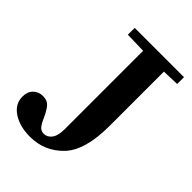

<svg xmlns="http://www.w3.org/2000/svg" viewBox="-218 -842 953 953"><g transform="rotate(45 259.0 -365.0)"><path d="M73 -179Q103 -179 118.5 -161.5Q134 -144 151 -108Q163 -79 175 -64Q187 -49 208 -49Q232 -49 248.5 -71Q265 -93 265 -140V-689L155 -692V-740H501V-692L411 -689V-307Q411 -135 341 -62.5Q271 10 169 10Q97 10 49.5 -21.5Q2 -53 2 -105Q2 -139 22 -159Q42 -179 73 -179Z"/></g></svg>

Font: Minipax
Style: Bold
Weight: 600
Designer: Raphaël Ronot, Igor Stepanchenko (Cyrillic)
Foundry: steppetype
Version: Version 1.002